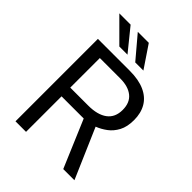

<svg xmlns="http://www.w3.org/2000/svg" viewBox="-258 -1060 1191 1191"><g transform="rotate(45 338.0 -464.5)"><path d="M95.5 0V-723H375.5Q453.5 -723 506 -699.2Q558.5 -675.5 584.5 -631.2Q610.5 -587 610.5 -525.5Q610.5 -466.5 589.8 -427.5Q569 -388.5 537 -364.8Q505 -341 470.5 -328L612.5 0H514.5L382.5 -311.5H188V0ZM188 -388H345.5Q427 -388 471.5 -421.2Q516 -454.5 516 -520Q516 -584 476.2 -615.8Q436.5 -647.5 367.5 -647.5H188ZM223 -783.5 77.5 -929H176.5L294.5 -783.5ZM362.5 -783.5 239.5 -929H336L434 -783.5Z"/></g></svg>

Font: Public Sans Thin
Style: Regular
Weight: 400
Version: Version 2.001